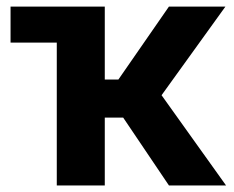

<svg xmlns="http://www.w3.org/2000/svg" viewBox="-20 -566 714 586"><path d="M153.3 -545.9H299.8V-323.2H341.3L495.6 -545.9H668L473.1 -275.4L669.9 0H495.6L356 -207H299.8V0H153.3ZM12.2 -545.9H207V-436H12.2Z"/></svg>

Font: Inter RS Variable
Style: Regular
Weight: 400
Designer: Rasmus Andersson (customised by Maria Ramos and Noel Pretorius)
Foundry: rsms
Version: Version 3.001;Glyphs 3.2.3 (3260)